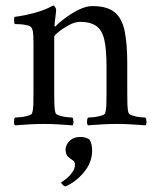

<svg xmlns="http://www.w3.org/2000/svg" viewBox="-20 -450 559 694"><path d="M272 45Q281 45 289 47.5Q297 50 303 54Q313 69 313 94Q313 137 283.5 172.5Q254 208 216 224Q210 222 205.5 217Q201 212 201 209Q208 205 220 195.5Q232 186 241.5 172.5Q251 159 251 145Q251 134 242.5 129Q234 124 225.5 116Q217 108 217 88Q217 83 221.5 73Q226 63 238 54Q250 45 272 45ZM314 -428Q367 -428 394 -406Q421 -384 430.5 -338Q440 -292 440 -221V-113Q440 -91 440.5 -72Q441 -53 445 -41Q447 -36 459.5 -32Q472 -28 486 -26.5Q500 -25 506 -25Q509 -21 509.5 -11Q510 -1 506 3Q476 1 453.5 -0.5Q431 -2 402 -2Q374 -2 351 -0.5Q328 1 298 3Q294 -1 294.5 -11Q295 -21 298 -25Q304 -25 318.5 -26.5Q333 -28 346 -32Q359 -36 360 -41Q364 -53 364.5 -72Q365 -91 365 -113V-211Q365 -272 357 -306.5Q349 -341 328 -356Q307 -371 269 -371Q251 -371 229.5 -359.5Q208 -348 192 -335Q176 -322 176 -317V-113Q176 -91 176.5 -72Q177 -53 181 -41Q183 -36 195.5 -32Q208 -28 222 -26.5Q236 -25 242 -25Q245 -21 245.5 -11Q246 -1 242 3Q212 1 189.5 -0.5Q167 -2 138 -2Q110 -2 87 -0.5Q64 1 34 3Q30 -1 30.5 -11Q31 -21 34 -25Q40 -25 54.5 -26.5Q69 -28 82 -32Q95 -36 96 -41Q100 -53 100.5 -72Q101 -91 101 -113V-291Q101 -301 100.5 -319Q100 -337 96 -346Q93 -355 79 -358.5Q65 -362 51 -362.5Q37 -363 33 -363Q32 -365 31 -375Q30 -385 33 -389Q71 -394 107 -404Q143 -414 172 -430Q176 -430 179.5 -424Q183 -418 183 -414Q183 -411 181.5 -398.5Q180 -386 178.5 -374Q177 -362 177 -358Q177 -354 179 -354Q180 -354 182 -356Q192 -367 214.5 -384Q237 -401 264 -414.5Q291 -428 314 -428Z"/></svg>

Font: Amiri
Style: Regular
Weight: 400
Designer: Khaled Hosny
Version: Version 0.114